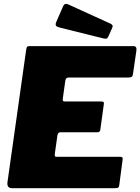

<svg xmlns="http://www.w3.org/2000/svg" viewBox="-20 -983 733 1003"><path d="M117 -725Q119 -736 122 -739Q125 -742 134 -742H678Q697 -742 692 -715L675 -599Q674 -587 669 -582.5Q664 -578 650 -578H340Q331 -578 327 -574.5Q323 -571 321 -560L308 -468Q307 -458 309.5 -455.5Q312 -453 319 -453H508Q519 -453 521.5 -449Q524 -445 522 -436L504 -305Q503 -292 488 -292H295Q283 -292 280 -276L266 -177Q265 -164 273 -164H606Q617 -164 619.5 -160Q622 -156 620 -145L603 -16Q602 -7 598 -3.5Q594 0 581 0H43Q15 0 19 -31L117 -725ZM310 -951Q314 -960 320.5 -962Q327 -964 334 -961L556 -860Q565 -856 567.5 -851Q570 -846 566 -837L545 -790Q541 -782 535 -781Q529 -780 517 -783L292 -839Q276 -843 272.5 -849Q269 -855 273 -866Z"/></svg>

Font: Libre Franklin Black
Style: Italic
Weight: 900
Italic angle: -8°
Designer: Pablo Impallari, Rodrigo Fuenzalida, Nhung Nguyen
Foundry: Impallari Type
Version: Version 3.000